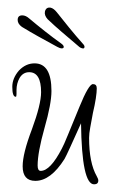

<svg xmlns="http://www.w3.org/2000/svg" viewBox="-20 -447 302 500"><path d="M195 -321Q189 -322 184 -327Q157 -350 140 -364.5Q123 -379 104 -397Q95 -407 97 -417Q100 -429 112 -427Q120 -425 128 -415Q143 -396 160.5 -374.5Q178 -353 195 -334Q201 -328 200 -324Q199 -320 195 -321ZM141 -321Q136 -321 129 -325Q98 -342 79 -352.5Q60 -363 37 -377Q26 -385 26 -395Q26 -407 38 -407Q47 -407 56 -399Q75 -383 96.5 -366Q118 -349 139 -334Q146 -329 146 -325Q146 -321 141 -321ZM225 33Q193 33 191 -126Q173 -86 162.5 -63Q152 -40 148 -33Q112 24 72 24Q39 24 39 -14Q39 -47 63 -110Q87 -175 87 -207Q87 -259 56 -259Q40 -259 31 -244Q27 -237 25 -229Q23 -221 23 -213V-202Q23 -195 21 -195Q12 -195 12 -221Q12 -243 29 -263Q47 -282 70 -282Q114 -282 114 -210Q114 -177 96 -114Q78 -50 78 -16Q78 -2 86 -2Q111 -2 141 -60Q146 -69 157 -96Q168 -123 187 -169Q211 -228 222 -228Q232 -228 232 -217Q232 -207 229.5 -190.5Q227 -174 222 -153Q218 -131 215 -115Q212 -99 212 -88Q212 -23 232 12Q236 19 236 23Q236 33 225 33Z"/></svg>

Font: Ole
Style: Regular
Weight: 400
Designer: Robert E. Leuschke
Foundry: Robert E. Leuschke
Version: Version 1.010; ttfautohint (v1.8.3)